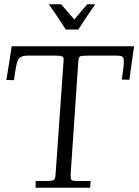

<svg xmlns="http://www.w3.org/2000/svg" viewBox="-20 -885 657 905"><path d="M210.2 -865H268.1L330.1 -793L391.1 -865H429.2Q397.7 -821 349.1 -745.8H290Q252.4 -805.4 210.2 -865ZM279.1 -590.1 280 -606.9Q280 -616.5 270.8 -619.8Q261.5 -623 237.1 -623H112.1Q75.9 -623 65.9 -604.5Q57.9 -589.4 52 -548.8Q46.1 -508.3 45.9 -507.1L10 -508.1Q27.1 -610.1 34.9 -667H612.1Q591.8 -527.1 590.1 -509L554 -510Q564 -578.9 564 -590.3Q564 -601.8 563.1 -606.4Q562.3 -611.1 559.7 -614.3Q557.1 -617.4 554.4 -619.1Q551.8 -620.8 545.7 -621.6Q536.1 -623 519 -623H404.1Q364.7 -623 357.7 -619.5Q350.6 -616 349.1 -595L314 -79.1L313 -60.1Q313 -40.8 315.6 -38.5Q318.1 -36.1 321.3 -34.4Q325.9 -32 341.1 -32H407L405 0H147.9V-32H200.9Q227.1 -32 233.8 -36.6Q240.5 -41.3 241.9 -62Z"/></svg>

Font: Linden Hill
Style: Italic
Weight: 400
Italic angle: -5.60001°
Version: Version 1.201